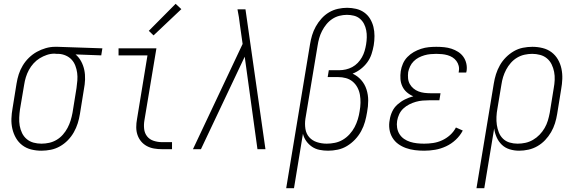

<svg xmlns="http://www.w3.org/2000/svg" viewBox="-20 -784 3040 1009"><path d="M197 8Q170 8 144 1.5Q118 -5 97.5 -20.5Q77 -36 64 -58.5Q51 -81 45 -107Q39 -133 40 -160.5Q41 -188 46 -215L67 -345Q71 -370 78.5 -393.5Q86 -417 99.5 -439.5Q113 -462 132 -480.5Q151 -499 173.5 -511.5Q196 -524 220.5 -531Q245 -538 269 -538Q272 -538 275.5 -538Q279 -538 283 -538L518 -530L512 -493L377 -498Q395 -483 406.5 -461.5Q418 -440 423 -416Q428 -392 427 -366Q426 -340 421 -315L400 -185Q396 -160 388.5 -136Q381 -112 368 -89Q355 -66 336.5 -47Q318 -28 295 -15Q272 -2 247 3Q222 8 197 8ZM198 -29Q218 -29 238.5 -33.5Q259 -38 277.5 -49Q296 -60 310.5 -76.5Q325 -93 335 -112Q345 -131 351 -150.5Q357 -170 361 -191L382 -321Q385 -341 386.5 -361.5Q388 -382 385.5 -401Q383 -420 376 -438.5Q369 -457 356.5 -470.5Q344 -484 326 -492Q308 -500 288 -501H277Q274 -501 271.5 -501.5Q269 -502 266 -502Q246 -502 226.5 -495.5Q207 -489 189 -478Q171 -467 156.5 -451Q142 -435 132 -416.5Q122 -398 116 -378.5Q110 -359 107 -339L85 -209Q82 -188 81 -166Q80 -144 83.5 -123.5Q87 -103 96 -84.5Q105 -66 120.5 -53Q136 -40 156 -34.5Q176 -29 198 -29Z M831 0Q810 0 789.5 -3.5Q769 -7 751.5 -16.5Q734 -26 721.5 -41Q709 -56 702.5 -75Q696 -94 696 -115.5Q696 -137 700 -158L755 -493H603V-530H802L739 -152Q735 -129 737.5 -106.5Q740 -84 753 -67.5Q766 -51 787.5 -44Q809 -37 831 -37H884V0ZM787 -598 762 -622 903 -764 933 -736Z M994 0 1255 -553 1241 -652Q1239 -673 1235.5 -693.5Q1232 -714 1228 -735H1270L1375 0H1333L1266 -486L1036 0Z M1484 205 1609 -550Q1613 -575 1620 -598.5Q1627 -622 1639.5 -644.5Q1652 -667 1669.5 -686.5Q1687 -706 1709 -719Q1731 -732 1755.5 -737.5Q1780 -743 1804 -743Q1828 -743 1851.5 -737.5Q1875 -732 1894 -718.5Q1913 -705 1925 -685Q1937 -665 1942.5 -642.5Q1948 -620 1948 -595Q1948 -570 1944 -546Q1940 -523 1932.5 -500Q1925 -477 1910.5 -457Q1896 -437 1876 -421.5Q1856 -406 1833 -397Q1859 -385 1878 -363.5Q1897 -342 1906 -314Q1915 -286 1915 -255.5Q1915 -225 1909 -194Q1905 -169 1898 -144Q1891 -119 1878 -95Q1865 -71 1846 -51Q1827 -31 1804 -17Q1781 -3 1755 2.5Q1729 8 1704 8Q1681 8 1659 3.5Q1637 -1 1619.5 -13Q1602 -25 1589.5 -42.5Q1577 -60 1572 -81L1525 205ZM1697 -29Q1718 -29 1740 -33.5Q1762 -38 1781.5 -49.5Q1801 -61 1817 -78.5Q1833 -96 1843.5 -116Q1854 -136 1860.5 -157.5Q1867 -179 1870 -200Q1874 -222 1874.5 -243.5Q1875 -265 1871.5 -285.5Q1868 -306 1858.5 -324Q1849 -342 1833.5 -355Q1818 -368 1798 -373.5Q1778 -379 1756 -379H1702L1708 -415H1762Q1780 -415 1797.5 -419Q1815 -423 1831 -431.5Q1847 -440 1860 -453.5Q1873 -467 1882 -483Q1891 -499 1896 -516Q1901 -533 1904 -551Q1907 -569 1907.5 -588Q1908 -607 1904.5 -625Q1901 -643 1893 -658.5Q1885 -674 1871.5 -685.5Q1858 -697 1840 -701.5Q1822 -706 1803 -706Q1784 -706 1764 -701Q1744 -696 1726.5 -684.5Q1709 -673 1695.5 -656.5Q1682 -640 1672.5 -621.5Q1663 -603 1657.5 -583.5Q1652 -564 1649 -544L1585 -160Q1581 -133 1585 -107Q1589 -81 1605 -63Q1621 -45 1645.5 -37Q1670 -29 1697 -29Z M2209 8Q2184 8 2160 5Q2136 2 2113.5 -6Q2091 -14 2072.5 -27.5Q2054 -41 2042 -61Q2030 -81 2026.5 -105.5Q2023 -130 2028 -154Q2031 -176 2041 -197.5Q2051 -219 2069 -235Q2087 -251 2108 -261.5Q2129 -272 2152 -278Q2133 -286 2118 -299Q2103 -312 2094.5 -330Q2086 -348 2084.5 -368.5Q2083 -389 2086 -410Q2089 -430 2097.5 -449.5Q2106 -469 2121 -484.5Q2136 -500 2154.5 -510.5Q2173 -521 2193 -527.5Q2213 -534 2233 -536Q2253 -538 2273 -538Q2294 -538 2314 -536Q2334 -534 2352.5 -528Q2371 -522 2387.5 -511.5Q2404 -501 2415 -485.5Q2426 -470 2430.5 -450.5Q2435 -431 2432 -411Q2431 -409 2431 -407Q2431 -405 2430 -403H2390Q2391 -405 2391 -406Q2391 -407 2391 -409Q2394 -424 2390.5 -438Q2387 -452 2378.5 -463.5Q2370 -475 2358 -482.5Q2346 -490 2332 -494Q2318 -498 2303 -499.5Q2288 -501 2273 -501Q2258 -501 2242 -499.5Q2226 -498 2210.5 -493.5Q2195 -489 2180.5 -481.5Q2166 -474 2154 -462Q2142 -450 2135 -435Q2128 -420 2125 -405Q2123 -388 2124.5 -372Q2126 -356 2133.5 -342.5Q2141 -329 2153 -319Q2165 -309 2179.5 -303.5Q2194 -298 2210 -296Q2226 -294 2242 -294H2295L2289 -257H2236Q2219 -257 2201 -255.5Q2183 -254 2165.5 -249Q2148 -244 2131 -235.5Q2114 -227 2100 -214Q2086 -201 2078 -184Q2070 -167 2067 -149Q2064 -131 2067 -112.5Q2070 -94 2079.5 -79Q2089 -64 2103.5 -54Q2118 -44 2135.5 -38.5Q2153 -33 2171.5 -31Q2190 -29 2209 -29Q2232 -29 2256 -32.5Q2280 -36 2303 -46.5Q2326 -57 2345 -74Q2364 -91 2376 -114L2412 -98Q2398 -71 2375 -49.5Q2352 -28 2324 -15Q2296 -2 2267 3Q2238 8 2209 8Z M2484 205 2575 -345Q2579 -370 2586.5 -394Q2594 -418 2607 -441Q2620 -464 2639 -483Q2658 -502 2680.5 -515Q2703 -528 2728 -533Q2753 -538 2778 -538Q2805 -538 2831.5 -531.5Q2858 -525 2878.5 -509.5Q2899 -494 2912 -471.5Q2925 -449 2930.5 -423Q2936 -397 2935 -369.5Q2934 -342 2929 -315L2908 -185Q2904 -160 2896.5 -136Q2889 -112 2876 -89.5Q2863 -67 2845 -48Q2827 -29 2804.5 -16Q2782 -3 2757 2.5Q2732 8 2708 8Q2682 8 2658 0.5Q2634 -7 2617 -23.5Q2600 -40 2590 -62.5Q2580 -85 2577 -109L2525 205ZM2700 -29Q2721 -29 2741.5 -33.5Q2762 -38 2781 -49Q2800 -60 2815.5 -76Q2831 -92 2842 -111Q2853 -130 2859 -150Q2865 -170 2869 -191L2890 -321Q2894 -342 2895 -364Q2896 -386 2892 -406.5Q2888 -427 2879 -445.5Q2870 -464 2854.5 -477Q2839 -490 2818.5 -495.5Q2798 -501 2777 -501Q2757 -501 2736.5 -496.5Q2716 -492 2697.5 -481Q2679 -470 2664.5 -453.5Q2650 -437 2640 -418Q2630 -399 2624 -379.5Q2618 -360 2615 -339L2594 -213Q2590 -192 2589 -170Q2588 -148 2591 -127.5Q2594 -107 2601.5 -88Q2609 -69 2623.5 -55Q2638 -41 2658 -35Q2678 -29 2700 -29Z"/></svg>

Font: Iosevka Slab Extralight
Style: Italic
Weight: 200
Italic angle: -9°
Monospace: yes
Designer: Belleve Invis
Foundry: Belleve Invis
Version: Version 11.1.1; ttfautohint (v1.8.3)